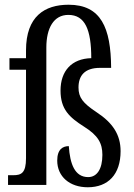

<svg xmlns="http://www.w3.org/2000/svg" viewBox="-20 -782 565 812"><path d="M351 10C437 10 490 -44 490 -143C490 -213 456 -263 389 -307C330 -346 312 -370 312 -412C312 -461 337 -495 403 -495H450C449 -665 407 -762 270 -762C169 -762 90 -713 90 -569V-536H20V-487H90V-113C90 -50 70 -41 36 -41H14V0H176V-581C176 -663 207 -719 269 -719C340 -719 366 -656 366 -536C283 -534 236 -482 236 -399C236 -320 273 -286 336 -246C395 -209 413 -176 413 -127C413 -67 390 -33 353 -33C296 -33 276 -89 271 -164C247 -164 222 -152 222 -103C222 -35 275 10 351 10Z"/></svg>

Font: Noto Serif Lao ExtCond
Style: Regular
Weight: 400
Width: 2
Designer: Monotype Design Team
Foundry: Monotype Imaging Inc.
Version: Version 2.004